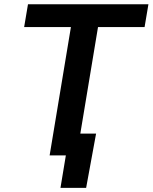

<svg xmlns="http://www.w3.org/2000/svg" viewBox="-20 -748 734 924"><path d="M96.2 -617.7 114.7 -727.5H694.3L675.8 -617.7H451.7L349.1 0H218.8L321.3 -617.7ZM271 156.2 296.9 0H256.3L273.4 -105H442.4L394.5 156.2Z"/></svg>

Font: Inter 16pt SemiBold
Style: Italic
Weight: 600
Italic angle: -9.3988°
Version: Version 4.001;git-66647c0bb